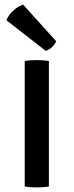

<svg xmlns="http://www.w3.org/2000/svg" viewBox="-20 -811 320 835"><path d="M87.5 -545.5Q98.8 -547.9 114.1 -548.8Q129.4 -549.6 140.5 -549.6Q152.3 -549.6 166.3 -548.8Q180.3 -547.9 192.6 -545.5V0Q180.3 2.2 166.3 3.1Q152.3 4.1 140.5 4.1Q129.4 4.1 114.1 3.1Q98.8 2.2 87.5 0ZM80.5 -790.9Q57.9 -783.7 37 -764.2Q16.1 -744.8 8 -722.8L178.9 -589.9Q192.9 -594 205.6 -605.7Q218.3 -617.3 224.2 -631.8Z"/></svg>

Font: Signika SC
Style: Regular
Weight: 300
Designer: Anna Giedryś
Foundry: Anna Giedryś
Version: Version 2.000